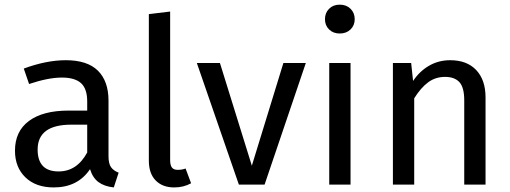

<svg xmlns="http://www.w3.org/2000/svg" viewBox="-20 -800 2209 832"><path d="M450.2 -123Q450.2 -90.8 461.2 -75.4Q472.2 -60.1 494.1 -51.8L473.1 12.2Q432.1 7.8 407 -10.7Q381.8 -29.3 370.1 -66.9Q316.9 12.2 212.9 12.2Q135.3 12.2 90.1 -31.5Q44.9 -75.2 44.9 -147Q44.9 -231 105.5 -275.9Q166 -320.8 276.9 -320.8H357.9V-359.9Q357.9 -415.5 331.1 -439.7Q304.2 -463.9 248 -463.9Q189.5 -463.9 106 -436L83 -502.9Q181.2 -539.1 265.1 -539.1Q358.4 -539.1 404.3 -493.7Q450.2 -448.2 450.2 -363.8ZM233.9 -57.1Q313.5 -57.1 357.9 -139.2V-259.8H289.1Q143.1 -259.8 143.1 -151.9Q143.1 -57.1 233.9 -57.1Z M734.9 12.2Q684.1 12.2 654.5 -18.1Q625 -48.3 625 -104V-738.8L717.3 -750V-106Q717.3 -84.5 724.9 -74.2Q732.4 -64 750 -64Q769.5 -64 784.2 -69.8L808.1 -5.9Q775.9 12.2 734.9 12.2Z M1305.2 -526.9 1126.5 0H1015.1L833 -526.9H933.1L1071.3 -82L1208 -526.9Z M1452.1 -779.8Q1481 -779.8 1499 -762Q1517.1 -744.1 1517.1 -716.8Q1517.1 -689.9 1499 -672.4Q1481 -654.8 1452.1 -654.8Q1423.8 -654.8 1406 -672.4Q1388.2 -689.9 1388.2 -716.8Q1388.2 -744.1 1406 -762Q1423.8 -779.8 1452.1 -779.8ZM1499 -526.9V0H1406.7V-526.9Z M1930.7 -539.1Q2003.4 -539.1 2043.7 -496.3Q2084 -453.6 2084 -377.9V0H1991.7V-365.2Q1991.7 -421.4 1970.7 -444.1Q1949.7 -466.8 1908.7 -466.8Q1866.7 -466.8 1835 -443.1Q1803.2 -419.4 1774.9 -374V0H1682.6V-526.9H1761.7L1770 -449.2Q1797.9 -491.2 1839.1 -515.1Q1880.4 -539.1 1930.7 -539.1Z"/></svg>

Font: FiraGO
Style: Regular
Weight: 400
Designer: bBox Type
Foundry: bBox Type GmbH
Version: Version 1.001;PS 001.001;hotconv 1.0.88;makeotf.lib2.5.64775